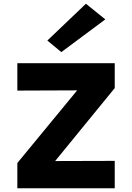

<svg xmlns="http://www.w3.org/2000/svg" viewBox="-20 -1010 708 1030"><path d="M73 0V-135.5L441.5 -583V-525.5L73 -524V-671H595.5V-537.5L261.5 -128.5V-146L595.5 -147V0ZM309 -730.5 234 -792.5 441 -990 545 -906Z"/></svg>

Font: Karla ExtraBold
Style: Regular
Weight: 800
Designer: Jonathan Pinhorn
Version: Version 2.001